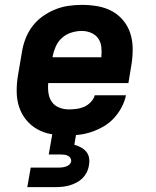

<svg xmlns="http://www.w3.org/2000/svg" viewBox="-20 -548 640 788"><path d="M253 8Q221 8 190 2.5Q159 -3 132.5 -18Q106 -33 87 -56.5Q68 -80 58.5 -109Q49 -138 48.5 -170Q48 -202 53 -234L70 -334Q74 -361 84.5 -388.5Q95 -416 112.5 -439.5Q130 -463 154.5 -480.5Q179 -498 206 -509Q233 -520 261 -524Q289 -528 316 -528Q349 -528 380.5 -522.5Q412 -517 439 -502.5Q466 -488 485.5 -464.5Q505 -441 514.5 -412Q524 -383 524.5 -350.5Q525 -318 520 -286L507 -207H178Q176 -186 179 -165.5Q182 -145 193 -129.5Q204 -114 223 -106.5Q242 -99 262 -99Q278 -99 294 -101Q310 -103 325 -109.5Q340 -116 352.5 -129Q365 -142 369 -157H497Q492 -132 479 -107.5Q466 -83 447.5 -63Q429 -43 405 -29Q381 -15 355.5 -6.5Q330 2 304.5 5Q279 8 253 8ZM196 -313H396Q398 -334 396 -354Q394 -374 383.5 -389.5Q373 -405 354.5 -413Q336 -421 316 -421Q295 -421 273.5 -414.5Q252 -408 235 -393Q218 -378 209 -357.5Q200 -337 196 -317ZM92 220 106 140H221Q228 140 235.5 139Q243 138 250.5 135.5Q258 133 264 128Q270 123 272 115Q273 108 269.5 101.5Q266 95 259 91.5Q252 88 244.5 87Q237 86 229 86H180L195 0H293L285 46Q299 50 311.5 56.5Q324 63 333.5 74Q343 85 345.5 100Q348 115 345 130Q343 145 336 159Q329 173 318.5 183.5Q308 194 293.5 201.5Q279 209 265 213Q251 217 236 218.5Q221 220 207 220Z"/></svg>

Font: Iosevka Aile Extrabold Oblique
Style: Regular
Weight: 800
Italic angle: -9°
Designer: Belleve Invis
Foundry: Belleve Invis
Version: Version 31.1.0; ttfautohint (v1.8.4)